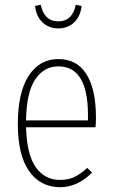

<svg xmlns="http://www.w3.org/2000/svg" viewBox="-20 -780 475 810"><path d="M127.9 -754.9 151.9 -759.8Q166.5 -689.9 226.1 -689.9Q285.2 -689.9 299.8 -759.8L324.2 -754.9Q319.3 -710.4 292.5 -685.3Q265.6 -660.2 226.1 -660.2Q186.5 -660.2 159.7 -685.3Q132.8 -710.4 127.9 -754.9ZM384.8 -283.2Q384.8 -260.7 382.8 -243.2H89.8Q93.3 -127 131.3 -74Q169.4 -21 232.9 -21Q268.1 -21 293.7 -33.2Q319.3 -45.4 348.1 -71.8L368.2 -51.8Q306.6 9.8 233.9 9.8Q150.9 9.8 103 -57.9Q55.2 -125.5 55.2 -255.9Q55.2 -390.1 101.1 -460.4Q147 -530.8 226.1 -530.8Q304.2 -530.8 344.5 -467.3Q384.8 -403.8 384.8 -283.2ZM351.1 -272V-294.9Q351.1 -500 226.1 -500Q166 -500 128.9 -445.6Q91.8 -391.1 89.8 -272Z"/></svg>

Font: Fira Sans Compressed UltraLight
Style: Regular
Weight: 200
Width: 1
Designer: Carrois Corporate & Edenspiekermann AG
Foundry: Carrois Corporate GbR & Edenspiekermann AG
Version: Version 4.203;PS 004.203;hotconv 1.0.88;makeotf.lib2.5.64775